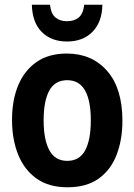

<svg xmlns="http://www.w3.org/2000/svg" viewBox="-20 -784 570 814"><path d="M266 10Q187 10 135 -27Q83 -64 57 -128.5Q31 -193 31 -276Q31 -360 57.5 -423Q84 -486 135.5 -521.5Q187 -557 263 -557Q370 -557 434.5 -483Q499 -409 499 -272Q499 -192 474.5 -128Q450 -64 398.5 -27Q347 10 266 10ZM265 -102Q317 -102 341 -146.5Q365 -191 365 -274Q365 -357 340.5 -400.5Q316 -444 265 -444Q213 -444 189 -400Q165 -356 165 -274Q165 -191 189.5 -146.5Q214 -102 265 -102ZM264 -608Q198 -608 157.5 -648Q117 -688 115 -764H192Q196 -726 215 -710Q234 -694 264 -694Q295 -694 314 -710Q333 -726 337 -764H414Q413 -691 372.5 -649.5Q332 -608 264 -608Z"/></svg>

Font: Noto Sans Mono Condensed
Style: Bold
Weight: 700
Width: 3
Designer: Monotype Design Team
Foundry: Monotype Imaging Inc.
Version: Version 2.014